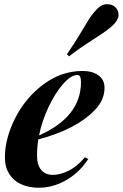

<svg xmlns="http://www.w3.org/2000/svg" viewBox="-20 -862 573 896"><path d="M162.1 -230Q357.9 -316.4 357.9 -479Q357.9 -512.2 341.8 -512.2Q312 -512.2 275.4 -471.2Q238.8 -430.2 207.5 -364.7Q176.3 -299.3 162.1 -230ZM163.1 14.2Q115.2 14.2 79.1 -2Q43.9 -17.6 23.4 -49.8Q2.9 -82 2.9 -127Q2.9 -215.8 50.8 -310.5Q98.6 -405.3 182.1 -467.8Q265.1 -530.3 363.8 -530.8Q410.2 -531.2 439 -510.7Q467.8 -490.2 467.8 -452.1Q467.8 -395 421.4 -347.2Q334.5 -257.8 158.7 -211.4Q152.8 -175.3 152.8 -132.8Q153.3 -90.8 172.9 -68.4Q192.4 -45.9 226.6 -45.9Q260.7 -45.9 300.8 -65.4Q339.8 -85 376 -127.9L392.1 -120.1Q340.8 -41 255.9 -4.9Q210.9 13.7 163.1 14.2ZM518.6 -828.1Q533.2 -814 533.2 -792Q533.2 -770 507.8 -745.1Q482.4 -720.2 415.5 -678.2Q349.1 -635.7 302.2 -599.1L292 -608.9Q325.7 -656.2 354.5 -705.1Q383.3 -753.9 397 -775.4Q411.1 -796.9 432.6 -819.8Q454.1 -842.3 479.5 -842.3Q504.9 -842.3 518.6 -828.1Z"/></svg>

Font: PlayfairDisplay-BoldItalic
Style: Bold Italic
Weight: 700
Italic angle: -14.9847°
Designer: Claus Eggers Sørensen
Foundry: Claus Eggers Sørensen
Version: Version 1.002;PS 001.002;hotconv 1.0.70;makeotf.lib2.5.58329